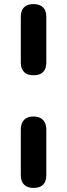

<svg xmlns="http://www.w3.org/2000/svg" viewBox="-20 -733 328 941"><path d="M144 -364Q114 -364 98 -380Q82 -396 82 -427V-650Q82 -682 98 -697.5Q114 -713 144 -713Q174 -713 190.5 -697.5Q207 -682 207 -650V-427Q207 -364 144 -364ZM144 188Q114 188 98 172Q82 156 82 125V-98Q82 -129 98 -145.5Q114 -162 144 -162Q174 -162 190.5 -145.5Q207 -129 207 -98V125Q207 188 144 188Z"/></svg>

Font: Nunito ExtraLight
Style: Bold
Weight: 700
Version: Version 3.602